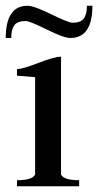

<svg xmlns="http://www.w3.org/2000/svg" viewBox="-28 -647 341 667"><path d="M216 -515Q194 -515 134.5 -544.5Q75 -574 61 -574Q33 -574 22 -559.5Q11 -545 11 -515H-8Q-8 -627 68 -627Q90 -627 150 -597.5Q210 -568 224 -568Q252 -568 263 -582.5Q274 -597 274 -627H293Q293 -515 216 -515ZM31 0V-21Q85 -21 94 -41V-379Q32 -384 31 -384V-407Q50 -407 105.5 -428.5Q161 -450 184 -450V-41Q193 -21 247 -21V0Z"/></svg>

Font: Judson
Style: Regular
Weight: 400
Version: Version 20110429